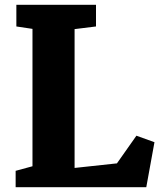

<svg xmlns="http://www.w3.org/2000/svg" viewBox="-20 -778 671 798"><path d="M115 -87V-658L48 -668V-758H379V-668L290 -657V-80L466 -99L547 -214L622 -187L588 0H45V-68Z"/></svg>

Font: Martel Heavy
Style: Regular
Weight: 900
Designer: Dan Reynolds
Foundry: Dan Reynolds
Version: Version 1.001; ttfautohint (v1.1) -l 5 -r 5 -G 72 -x 0 -D la